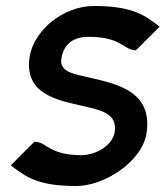

<svg xmlns="http://www.w3.org/2000/svg" viewBox="-20 -610 553 641"><path d="M16 -58 29 -48C72 -16 115 11 234 11C330 11 454 -71 469 -164C491 -303 374 -329 283 -350C231 -363 177 -367 185 -415C193 -463 225 -488 278 -487C380 -487 394 -446 426 -443L434 -442L513 -521L500 -531C457 -563 413 -590 294 -590C190 -590 93 -508 79 -421C60 -299 166 -277 244 -259C307 -244 373 -236 363 -170C356 -123 299 -92 251 -92C149 -92 135 -133 103 -136L95 -137Z"/></svg>

Font: Charger Sport
Style: BlkNrwObl
Weight: 900
Designer: Jasper
Foundry: Cannot Into Space Fonts
Version: Version 1.1